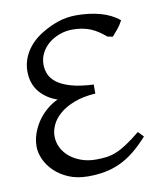

<svg xmlns="http://www.w3.org/2000/svg" viewBox="-75 -692 660 770"><g transform="rotate(-10 254.5 -307.5)"><path d="M470.2 -104Q440.4 -70.8 412.1 -48.1Q383.8 -25.4 354 -11.5Q324.2 2.4 292.2 8.5Q260.3 14.6 223.1 14.6Q178.2 14.6 143.8 0Q109.4 -14.6 86.2 -37.4Q63 -60.1 51 -86.9Q39.1 -113.8 39.1 -138.2Q39.1 -166.5 48.6 -193.1Q58.1 -219.7 74.2 -242.4Q90.3 -265.1 111.1 -282.5Q131.8 -299.8 154.8 -310.1Q107.9 -326.7 81.5 -360.1Q55.2 -393.6 55.2 -441.9Q55.2 -484.4 78.6 -522.5Q102.1 -560.5 146 -586.9Q177.7 -606.4 212.6 -618.2Q247.6 -629.9 287.1 -629.9Q339.8 -629.9 384.5 -617.7Q429.2 -605.5 460.9 -579.1Q452.6 -562.5 441.2 -548.3Q429.7 -534.2 417 -520L396 -523.9Q380.4 -537.1 365.7 -546.9Q351.1 -556.6 335 -563.2Q318.8 -569.8 300.8 -573Q282.7 -576.2 261.2 -576.2Q234.4 -576.2 209.5 -567.1Q184.6 -558.1 165.5 -542.5Q146.5 -526.9 135 -505.1Q123.5 -483.4 123.5 -458Q123.5 -438 131.3 -418.7Q139.2 -399.4 159.9 -383.5Q180.7 -367.7 216.6 -357.2Q252.4 -346.7 308.1 -344.2V-307.6Q257.8 -304.2 221.7 -290.3Q185.5 -276.4 162.4 -256.6Q139.2 -236.8 128.2 -213.4Q117.2 -189.9 117.2 -168Q117.2 -141.6 128.7 -119.4Q140.1 -97.2 160.2 -81.1Q180.2 -64.9 207 -55.7Q233.9 -46.4 265.1 -46.4Q289.1 -46.4 309.1 -49.1Q329.1 -51.8 349.6 -60.3Q370.1 -68.8 393.8 -84.5Q417.5 -100.1 449.2 -126Z"/></g></svg>

Font: Gentium Unicode
Style: Regular
Weight: 400
Version: Version 1.009